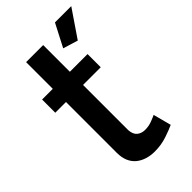

<svg xmlns="http://www.w3.org/2000/svg" viewBox="-228 -798 875 875"><g transform="rotate(-45 209.5 -361.0)"><path d="M329 -598 257 -620 314 -730H419ZM357 -27Q336 -17 299 -4.5Q262 8 220 8Q194 8 171 1Q148 -6 130.5 -20Q113 -34 103 -56.5Q93 -79 93 -111V-438H24V-523H93V-695H203V-523H317V-438H203V-146Q205 -118 220.5 -105.5Q236 -93 259 -93Q282 -93 303 -101Q324 -109 334 -114Z"/></g></svg>

Font: Oxford Sans SemiBold
Style: Regular
Weight: 600
Designer: Matt McInerney, Pablo Impallari, Rodrigo Fuenzalida
Foundry: Matt McInerney, Pablo Impallari, Rodrigo Fuenzalida
Version: Version 3.000g; ttfautohint (v1.5) -l 8 -r 28 -G 28 -x 14 -D